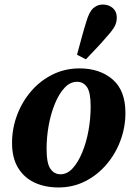

<svg xmlns="http://www.w3.org/2000/svg" viewBox="-20 -810 597 845"><path d="M237 15Q178 15 132 -6.5Q86 -28 59.5 -71.5Q33 -115 33 -181Q33 -244 55 -303Q77 -362 117 -408.5Q157 -455 211.5 -482Q266 -509 330 -509Q419 -509 475.5 -460.5Q532 -412 532 -313Q532 -250 510 -191Q488 -132 448 -85.5Q408 -39 354.5 -12Q301 15 237 15ZM246 -43Q276 -43 300 -69.5Q324 -96 342 -139.5Q360 -183 369.5 -235.5Q379 -288 379 -341Q379 -403 363 -426.5Q347 -450 319 -450Q289 -450 264.5 -424Q240 -398 222 -354.5Q204 -311 194.5 -259Q185 -207 185 -155Q185 -91 202 -67Q219 -43 246 -43ZM319 -569Q329 -606 339 -643Q349 -680 360 -715Q372 -757 390 -773.5Q408 -790 432 -790Q459 -790 476.5 -774.5Q494 -759 494 -733Q494 -711 484 -693Q474 -675 453 -652Q430 -625 406.5 -600Q383 -575 358 -549Z"/></svg>

Font: Source Serif 4 SmText
Style: Bold Italic
Weight: 700
Italic angle: -12°
Designer: Frank Grießhammer
Foundry: Adobe
Version: Version 4.005;hotconv 1.1.0;makeotfexe 2.6.0